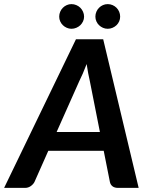

<svg xmlns="http://www.w3.org/2000/svg" viewBox="-56 -914 718 934"><path d="M618.5 0H518Q501 0 491 -8Q481 -16 478.5 -29.5L448.5 -180.5H179L112 -29.5Q106.5 -18 94 -9Q81.5 0 66 0H-36L313.5 -723H446ZM219.5 -272H430L381 -519.5Q377 -537.5 373 -557.5Q369 -577.5 365.5 -602.5Q356 -577.5 346.8 -556.2Q337.5 -535 329.5 -519ZM353 -833Q353 -821 348 -810.2Q343 -799.5 334.8 -791.5Q326.5 -783.5 315.2 -778.8Q304 -774 291.5 -774Q279.5 -774 268.8 -778.8Q258 -783.5 249.8 -791.5Q241.5 -799.5 236.8 -810.2Q232 -821 232 -833Q232 -845.5 236.8 -856.8Q241.5 -868 249.8 -876.2Q258 -884.5 268.8 -889.2Q279.5 -894 291.5 -894Q304 -894 315.2 -889.2Q326.5 -884.5 334.8 -876.2Q343 -868 348 -856.8Q353 -845.5 353 -833ZM528.5 -833Q528.5 -821 523.8 -810.2Q519 -799.5 510.8 -791.5Q502.5 -783.5 491.5 -778.8Q480.5 -774 468 -774Q455.5 -774 444.8 -778.8Q434 -783.5 425.8 -791.5Q417.5 -799.5 412.8 -810.2Q408 -821 408 -833Q408 -845.5 412.8 -856.8Q417.5 -868 425.8 -876.2Q434 -884.5 444.8 -889.2Q455.5 -894 468 -894Q480.5 -894 491.5 -889.2Q502.5 -884.5 510.8 -876.2Q519 -868 523.8 -856.8Q528.5 -845.5 528.5 -833Z"/></svg>

Font: Lato TR
Style: Bold Italic
Weight: 700
Italic angle: -12°
Designer: Lukasz Dziedzic
Foundry: tyPoland Lukasz Dziedzic
Version: Version 1.104 2013